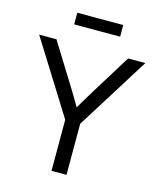

<svg xmlns="http://www.w3.org/2000/svg" viewBox="-130 -995 904 1088"><g transform="rotate(15 321.5 -451.5)"><path d="M277.3 0V-299.8L9.8 -727.5H111.3L257.3 -492.2Q274.4 -465.3 290.3 -438.2Q306.2 -411.1 321.8 -384.3Q337.4 -411.1 353.5 -438.2Q369.6 -465.3 386.2 -492.2L531.7 -727.5H632.8L365.2 -299.8V0ZM456.1 -903.3V-835H186.5V-903.3Z"/></g></svg>

Font: Inter Display
Style: Regular
Weight: 400
Designer: Rasmus Andersson
Foundry: rsms
Version: Version 4.001;git-9221beed3